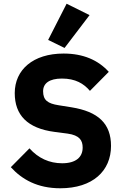

<svg xmlns="http://www.w3.org/2000/svg" viewBox="-20 -997 664 1029"><path d="M460 -916 337 -977 238 -783 326 -740ZM303 12C477 12 575 -81 575 -215C575 -335 506 -399 363 -422L294 -433C236 -442 211 -460 211 -508C211 -550 244 -576 312 -576C384 -576 429 -549 462 -510L563 -612C506 -675 426 -710 321 -710C157 -710 59 -623 59 -498C59 -381 126 -309 273 -290L342 -281C407 -272 423 -244 423 -206C423 -155 387 -122 313 -122C245 -122 185 -149 138 -202L38 -101C98 -35 181 12 303 12Z"/></svg>

Font: LVC Sans
Style: Bold
Weight: 700
Designer: Mike Abbink, Paul van der Laan, Pieter van Rosmalen
Foundry: Bold Monday
Version: Version 3.0